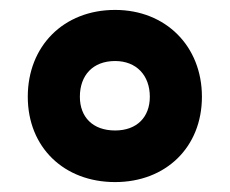

<svg xmlns="http://www.w3.org/2000/svg" viewBox="-20 -744 463 387"><path d="M212 -377C314 -377 387 -447 387 -549C387 -651 314 -724 212 -724C108 -724 36 -651 36 -549C36 -447 109 -377 212 -377ZM212 -481C167 -481 141 -508 141 -549C141 -592 167 -621 212 -621C255 -621 282 -592 282 -549C282 -508 256 -481 212 -481Z"/></svg>

Font: Noto Sans Thai Looped ExtraBold
Style: Regular
Weight: 800
Designer: Cadson Demak Team
Foundry: Cadson Demak Co., Ltd.
Version: Version 1.001